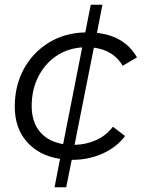

<svg xmlns="http://www.w3.org/2000/svg" viewBox="-20 -666 603 806"><path d="M285 5Q283 5 281 5L258 120H209L232 1Q143 -13 92.5 -71Q42 -129 42 -218Q42 -306 79.5 -375.5Q117 -445 184 -486.5Q251 -528 338 -530L361 -646H410L387 -528Q504 -515 555 -425L495 -390Q457 -455 374 -466L293 -58Q342 -59 384 -78Q426 -97 454 -134L505 -95Q470 -48 411 -21.5Q352 5 285 5ZM245 -61 325 -467Q263 -463 215.5 -430.5Q168 -398 140.5 -343.5Q113 -289 113 -221Q113 -155 147 -113.5Q181 -72 245 -61Z"/></svg>

Font: Montserrat
Style: Italic
Weight: 400
Italic angle: -11.3°
Designer: Julieta Ulanovsky
Foundry: Julieta Ulanovsky
Version: Version 9.000; ttfautohint (v1.8.4.7-5d5b)